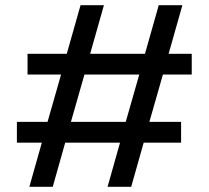

<svg xmlns="http://www.w3.org/2000/svg" viewBox="-20 -719 803 739"><path d="M141 -170H45V-250H163L215 -432H86V-512H237L290 -699H380L327 -512H538L591 -699H682L629 -512H718V-432H607L555 -250H677V-170H533L485 0H394L442 -170H231L183 0H93ZM464 -250 516 -432H305L253 -250Z"/></svg>

Font: Prompt
Style: Regular
Weight: 400
Designer: Katatrad Team
Foundry: CadsonDemak
Version: Version 1.001